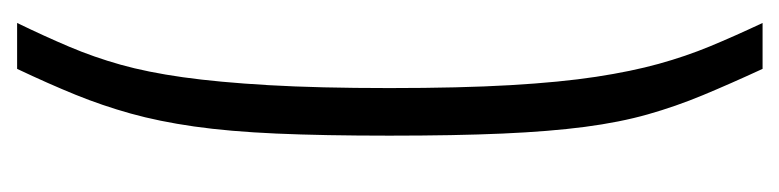

<svg xmlns="http://www.w3.org/2000/svg" viewBox="-372 -412 933 230"><g transform="rotate(-90 95.0 -296.5)"><path d="M128 150Q110 111 96.5 78.5Q83 46 73.5 12.5Q64 -21 58.5 -63Q53 -105 50.5 -161.5Q48 -218 48 -297Q48 -376 50.5 -432.5Q53 -489 59 -531Q65 -573 74.5 -607Q84 -641 97 -673Q110 -705 128 -743H183Q167 -710 154.5 -680.5Q142 -651 133 -619Q124 -587 118 -544.5Q112 -502 108.5 -442Q105 -382 105 -297Q105 -212 108.5 -152Q112 -92 118.5 -49.5Q125 -7 134 25.5Q143 58 155 87Q167 116 183 150Z"/></g></svg>

Font: Saira UltraCondensed
Style: Regular
Weight: 400
Width: 1
Designer: Hector Gatti with collaboration of the Omnibus-Type team
Foundry: Omnibus-Type
Version: Version 1.101